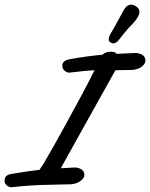

<svg xmlns="http://www.w3.org/2000/svg" viewBox="-59 -799 650 831"><path d="M418.9 -615.2Q406.7 -624.5 414.1 -641.1Q414.1 -643.1 417.5 -649.4Q420.9 -655.8 427.2 -666Q433.6 -676.3 436 -681.2Q446.8 -699.7 459.2 -723.6Q471.7 -747.6 475.1 -752.9Q486.8 -774.4 501 -777.8Q514.2 -782.2 528.8 -772Q553.7 -756.8 539.1 -728Q535.6 -721.2 530.8 -714.6Q525.9 -708 521.7 -703.4Q517.6 -698.7 510 -690.9Q502.4 -683.1 498 -678.2Q484.4 -663.6 455.1 -626Q437.5 -604 418.9 -615.2ZM530.8 -569.8Q563 -565.9 569.3 -545.4Q574.7 -526.4 554.7 -510.7Q532.7 -494.1 495.1 -496.1Q475.1 -495.1 440.9 -495.1L439 -492.2L308.1 -257.8Q283.7 -213.9 249.5 -152.3Q215.3 -90.8 204.1 -70.8L267.1 -74.2Q300.3 -70.3 305.2 -49.3Q310.1 -30.8 289.1 -15.6Q266.6 1 229 -1Q214.8 -0.5 187.7 0Q160.6 0.5 147.9 1H145H143.1Q68.8 2.4 -6.8 11.2Q-17.6 12.7 -27.6 5.1Q-37.6 -2.4 -39.1 -13.2Q-40 -26.9 -33.9 -34.7Q-27.8 -42.5 -12.2 -45.9Q74.2 -60.1 111.8 -64Q114.7 -67.9 120.4 -76.7Q126 -85.4 127.9 -87.9Q168.9 -157.2 225.1 -259.8Q311 -415.5 350.1 -495.1Q304.7 -492.7 244.1 -484.9Q233.4 -483.4 223.4 -490.7Q213.4 -498 210.9 -508.8Q207.5 -535.2 238.8 -542Q319.3 -556.6 383.8 -562Q397.9 -574.7 418.2 -575.2Q438.5 -575.7 446.8 -565.9Q458 -566.4 486.3 -567.9Q514.6 -569.3 530.8 -569.8Z"/></svg>

Font: Florida Vibes
Style: Regular
Weight: 400
Italic angle: -30°
Designer: Turbologo.com
Foundry: Turbologo.com
Version: Version 1.000;hotconv 1.0.109;makeotfexe 2.5.65596